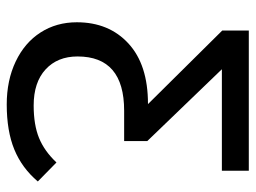

<svg xmlns="http://www.w3.org/2000/svg" viewBox="-112 -616 741 556"><g transform="rotate(90 258.0 -338.5)"><path d="M506 -78Q467 -32 413.5 -10Q360 12 283 12Q213 12 158.5 -14Q104 -40 74.5 -86Q45 -132 45 -191Q45 -284 106.5 -340.5Q168 -397 281 -397H282L69 -612V-689H475V-611H181L389 -395V-328H301Q144 -328 144 -193Q144 -135 181.5 -100.5Q219 -66 286 -66Q342 -66 380 -81.5Q418 -97 451 -132Z"/></g></svg>

Font: FiraGOUPP
Style: Medium
Weight: 400
Designer: bBox Type
Foundry: bBox Type GmbH
Version: Version 1.001